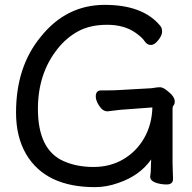

<svg xmlns="http://www.w3.org/2000/svg" viewBox="-20 -743 792 790"><path d="M692 -7Q692 16 666 16Q640 16 619 8Q598 0 598 -16V-17L600 -34Q601 -52 602 -87Q555 -20 466 10Q418 27 371 27Q168 27 88 -108Q46 -179 46 -280Q46 -469 148 -592Q253 -723 411 -723Q569 -723 640 -636Q647 -627 647 -612.5Q647 -598 631.5 -578Q616 -558 600.5 -558Q585 -558 575 -573.5Q565 -589 538 -608Q491 -641 421 -641Q351 -641 302 -614.5Q253 -588 216 -541Q136 -440 136 -295Q136 -125 244 -79Q297 -56 365 -56Q433 -56 487 -87.5Q541 -119 573 -174.5Q605 -230 607 -301L500 -293Q479 -292 452 -288.5Q425 -285 424 -285H422Q403 -285 388.5 -307Q374 -329 374 -346Q374 -371 396 -371H410Q454 -371 479 -373L603 -380Q611 -381 620 -382.5Q629 -384 639 -384Q649 -384 664 -373Q699 -347 699 -326Q699 -315 694.5 -310Q690 -305 690 -298V-71L691 -35Q692 -17 692 -7Z"/></svg>

Font: LXGW ZhenKai
Style: Regular
Weight: 400
Designer: LXGW / Fontworks Inc.
Foundry: LXGW / Fontworks Inc.
Version: Version 0.800;June 8, 2025